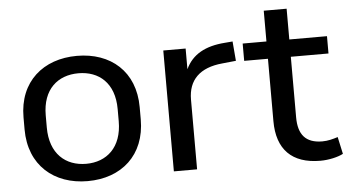

<svg xmlns="http://www.w3.org/2000/svg" viewBox="-49 -760 1547 853"><g transform="rotate(-5 724.5 -333.0)"><path d="M309.6 9.8C460 9.8 567.9 -83 567.9 -243.2V-297.4C567.9 -457 460 -548.8 309.6 -548.8C159.7 -548.8 49.8 -457 49.8 -297.4V-243.2C49.8 -83 159.7 9.8 309.6 9.8ZM309.6 -67.4C218.3 -67.4 148.9 -125.5 148.9 -243.2V-297.4C148.9 -414.6 218.3 -471.2 309.6 -471.2C400.4 -471.2 469.7 -414.6 469.7 -297.4V-243.2C469.7 -126 400.4 -67.4 309.6 -67.4Z M797.9 0V-311C797.9 -398.4 849.6 -449.7 950.2 -459L1011.7 -465.3L1004.4 -552.2L969.7 -549.3C882.8 -543 823.7 -511.2 793.9 -446.8V-539.1H694.3V0Z M1347.2 9.8C1385.3 9.8 1426.8 0 1449.2 -12.2L1432.6 -88.4C1411.1 -81.5 1388.2 -75.2 1363.3 -75.2C1289.1 -75.2 1256.3 -114.7 1256.3 -191.9V-461.9H1424.3V-539.1H1256.3V-676.3H1154.3V-539.1H1048.3V-461.9H1154.3V-183.6C1154.3 -57.6 1220.2 9.8 1347.2 9.8Z"/></g></svg>

Font: Winston
Style: Regular
Weight: 400
Designer: Vernon Adams, Kim Jin-seong, David Berlow, Cristiano Sobral
Foundry: The Winston Project Authors
Version: Version 3.004